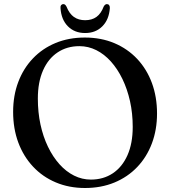

<svg xmlns="http://www.w3.org/2000/svg" viewBox="-20 -899 830 936"><path d="M393.5 -716Q472.5 -716 537.2 -688.8Q602 -661.5 648.8 -611.8Q695.5 -562 720.5 -494.5Q745.5 -427 745.5 -345.5Q745.5 -266.5 720.5 -200Q695.5 -133.5 649 -84.8Q602.5 -36 537.8 -9.2Q473 17.5 394.5 17.5Q316.5 17.5 252 -9.8Q187.5 -37 141 -86.8Q94.5 -136.5 69.2 -204.2Q44 -272 44 -353.5Q44 -433 69 -499.2Q94 -565.5 140.5 -614.2Q187 -663 251.2 -689.5Q315.5 -716 393.5 -716ZM627 -280.5Q627 -346.5 613.8 -405.8Q600.5 -465 576.8 -514Q553 -563 520.8 -599Q488.5 -635 449.5 -654.5Q410.5 -674 367 -674Q306.5 -674 260.8 -643.5Q215 -613 189.8 -555.8Q164.5 -498.5 164.5 -418.5Q164.5 -352 177.2 -292.5Q190 -233 213.8 -183.8Q237.5 -134.5 269.8 -98.5Q302 -62.5 341 -43Q380 -23.5 423 -23.5Q484 -23.5 530 -54.2Q576 -85 601.5 -142.5Q627 -200 627 -280.5ZM395 -800.5Q428 -800.5 450.2 -816.5Q472.5 -832.5 485.5 -867Q489 -873.5 493 -876.2Q497 -879 501 -879Q508 -879 512 -873.8Q516 -868.5 515.5 -859.5Q511.5 -803.5 479 -770.8Q446.5 -738 395 -738Q343.5 -738 311 -770.8Q278.5 -803.5 275 -859.5Q274 -868.5 278 -873.8Q282 -879 288.5 -879Q293.5 -879 297 -876.2Q300.5 -873.5 304 -867Q318 -832 340.5 -816.2Q363 -800.5 395 -800.5Z"/></svg>

Font: Fraunces 24pt
Style: Regular
Weight: 400
Version: Version 1.000;[b76b70a41]